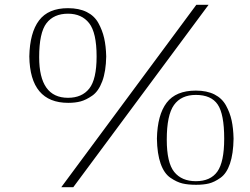

<svg xmlns="http://www.w3.org/2000/svg" viewBox="-20 -760 1040 799"><path d="M795 -383Q841 -383 872.5 -367Q904 -351 920.5 -321Q937 -291 944 -258.5Q951 -226 952 -183Q951 -120 937 -79Q923 -38 897.5 -20Q872 -2 849.5 3.5Q827 9 796 9Q763 9 739.5 3.5Q716 -2 689.5 -20Q663 -38 648.5 -79Q634 -120 633 -183Q635 -282 673.5 -332.5Q712 -383 795 -383ZM795 -6Q856 -6 884.5 -46Q913 -86 913 -183Q913 -285 886 -325Q859 -365 795 -365Q734 -365 704 -323Q674 -281 674 -179Q674 -83 705 -44.5Q736 -6 795 -6ZM797 -740H848L285 19H235ZM263 -353Q321 -353 351.5 -391.5Q382 -430 382 -525Q382 -624 351 -663.5Q320 -703 263 -703Q204 -703 173.5 -663.5Q143 -624 143 -522Q143 -353 263 -353ZM263 -726Q309 -726 341 -710Q373 -694 389.5 -664Q406 -634 413.5 -601Q421 -568 422 -525Q421 -463 405.5 -421.5Q390 -380 364 -362Q338 -344 315.5 -338Q293 -332 264 -332Q105 -332 102 -525Q104 -624 142.5 -675Q181 -726 263 -726Z"/></svg>

Font: Afta sans
Style: Regular
Weight: 400
Designer: par.qink
Foundry: Oriol Esparraguera Font
Version: Version 1.000